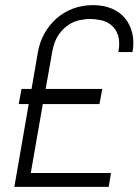

<svg xmlns="http://www.w3.org/2000/svg" viewBox="-20 -729 543 749"><path d="M442 -526Q449 -567 440 -592.5Q431 -618 413 -632Q395 -646 372.5 -650.5Q350 -655 332 -655Q312 -655 289 -650Q266 -645 245 -630.5Q224 -616 207.5 -591.5Q191 -567 184 -528L158 -382H379L368 -323H147L100 -54H413L404 0H36L92 -323H53L64 -382H103L128 -526Q135 -566 154 -599.5Q173 -633 201 -657.5Q229 -682 265 -695.5Q301 -709 343 -709Q384 -709 416 -695.5Q448 -682 468 -657.5Q488 -633 496 -599.5Q504 -566 497 -526Z"/></svg>

Font: Marvel
Style: Italic
Weight: 400
Italic angle: -12°
Designer: Carolina Trebol
Foundry: Carolina Trebol
Version: Version 1.001